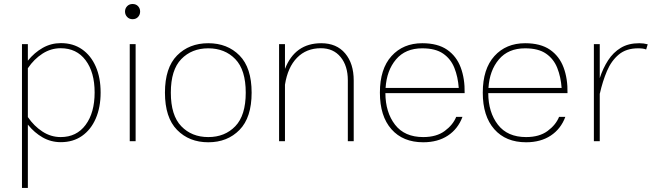

<svg xmlns="http://www.w3.org/2000/svg" viewBox="-20 -703 3265 956"><path d="M89.4 -483.4H118.7V-400.9Q151.4 -441.4 192.9 -464.8Q234.4 -488.3 283.2 -488.3Q344.2 -488.3 388.4 -457.5Q432.6 -426.8 456.8 -371.6Q481 -316.4 481 -242.2Q481 -168.5 456.8 -112.8Q432.6 -57.1 388.2 -26.1Q343.8 4.9 282.7 4.9Q233.9 4.9 192.6 -18.6Q151.4 -42 118.7 -82.5V232.9H89.4ZM119.1 -119.6Q149.4 -75.2 191.4 -47.9Q233.4 -20.5 282.2 -20.5Q361.3 -20.5 406.2 -81.1Q451.2 -141.6 451.2 -242.7Q451.2 -343.3 406.2 -403.1Q361.3 -462.9 282.2 -462.9Q233.4 -462.9 191.4 -435.8Q149.4 -408.7 119.1 -363.8L118.7 -364.3V-119.1Z M602.5 -645.5Q602.5 -661.1 613 -672.1Q623.5 -683.1 640.1 -683.1Q657.2 -683.1 667.5 -672.1Q677.7 -661.1 677.7 -645.5Q677.7 -629.9 667.5 -618.7Q657.2 -607.4 640.1 -607.4Q623.5 -607.4 613 -618.7Q602.5 -629.9 602.5 -645.5ZM626 -483.4H655.3V0H626Z M1017.1 -487.8Q1112.3 -487.8 1172.6 -426.8Q1232.9 -365.7 1232.9 -241.7Q1232.9 -117.7 1172.6 -56.2Q1112.3 5.4 1017.1 5.4Q921.9 5.4 861.6 -56.2Q801.3 -117.7 801.3 -241.7Q801.3 -365.7 861.6 -426.8Q921.9 -487.8 1017.1 -487.8ZM1017.1 -462.4Q934.6 -462.4 882.6 -408.7Q830.6 -355 830.6 -241.7Q830.6 -128.4 882.6 -74.5Q934.6 -20.5 1017.1 -20.5Q1099.6 -20.5 1151.6 -74.5Q1203.6 -128.4 1203.6 -241.7Q1203.6 -355 1151.6 -408.7Q1099.6 -462.4 1017.1 -462.4Z M1398.9 0H1369.6V-483.4H1398.9V-359.9Q1448.7 -487.8 1579.6 -487.8Q1655.8 -487.8 1698.5 -437.3Q1741.2 -386.7 1741.2 -302.2V0H1711.9V-303.2Q1711.9 -375 1676 -418.9Q1640.1 -462.9 1577.6 -462.9Q1505.4 -462.9 1459 -415.5Q1412.6 -368.2 1398.9 -281.2Z M1898.9 -239.3Q1899.4 -143.6 1947 -82Q1994.6 -20.5 2087.4 -20.5Q2153.3 -20.5 2194.3 -50.8Q2235.4 -81.1 2251.5 -121.1H2282.7Q2260.3 -61 2210 -27.8Q2159.7 5.4 2087.4 5.4Q1986.3 5.4 1929 -59.6Q1871.6 -124.5 1871.6 -241.7Q1871.6 -359.9 1929.4 -423.8Q1987.3 -487.8 2082.5 -487.8Q2159.2 -487.8 2206.1 -455.6Q2252.9 -423.3 2273.9 -367.2Q2294.9 -311 2293.5 -239.3ZM1899.9 -265.1H2264.2Q2260.3 -320.3 2242.4 -365Q2224.6 -409.7 2186.5 -436Q2148.4 -462.4 2082.5 -462.4Q1998.5 -462.4 1951.9 -407.2Q1905.3 -352.1 1899.9 -265.1Z M2411.1 -239.3Q2411.6 -143.6 2459.2 -82Q2506.8 -20.5 2599.6 -20.5Q2665.5 -20.5 2706.5 -50.8Q2747.6 -81.1 2763.7 -121.1H2794.9Q2772.5 -61 2722.2 -27.8Q2671.9 5.4 2599.6 5.4Q2498.5 5.4 2441.2 -59.6Q2383.8 -124.5 2383.8 -241.7Q2383.8 -359.9 2441.7 -423.8Q2499.5 -487.8 2594.7 -487.8Q2671.4 -487.8 2718.3 -455.6Q2765.1 -423.3 2786.1 -367.2Q2807.1 -311 2805.7 -239.3ZM2412.1 -265.1H2776.4Q2772.5 -320.3 2754.6 -365Q2736.8 -409.7 2698.7 -436Q2660.6 -462.4 2594.7 -462.4Q2510.7 -462.4 2464.1 -407.2Q2417.5 -352.1 2412.1 -265.1Z M2937 -483.4H2966.3V-314Q2982.4 -363.3 3007.8 -402.6Q3033.2 -441.9 3071 -464.8Q3108.9 -487.8 3163.1 -487.8Q3185.1 -487.8 3205.1 -482.4L3197.3 -456.5Q3184.6 -462.4 3157.2 -462.4Q3098.1 -462.4 3061 -431.4Q3023.9 -400.4 3002.2 -349.4Q2980.5 -298.3 2966.8 -237.3L2966.3 -237.8V0H2937Z"/></svg>

Font: Estedad-FD Thin
Style: Regular
Weight: 100
Designer: Amin Abedi
Version: Version 7.3